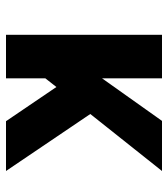

<svg xmlns="http://www.w3.org/2000/svg" viewBox="20 -580 560 640"><g transform="rotate(90 300.0 -260.0)"><path d="M96 0V-520H241V-320L383 -520H550L360 -281L550 0H384L270 -168L241 -131V0Z"/></g></svg>

Font: Iosevka SS04 Heavy Extended
Style: Regular
Weight: 900
Width: 7
Monospace: yes
Designer: Belleve Invis
Foundry: Belleve Invis
Version: Version 19.0.0; ttfautohint (v1.8.4)